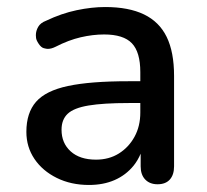

<svg xmlns="http://www.w3.org/2000/svg" viewBox="-20 -517 589 546"><path d="M233 9Q182 9 141.5 -11Q101 -31 78 -65Q55 -99 55 -142Q55 -196 82.5 -227.5Q110 -259 173.5 -272.5Q237 -286 345 -286H379V-312Q379 -369 355 -394Q331 -419 276 -419Q244 -419 209.5 -411Q175 -403 138 -384Q126 -378 116 -378Q112 -378 104.5 -380Q97 -382 90 -392.5Q83 -403 82.5 -409.5Q82 -416 82 -417Q82 -429 88.5 -440.5Q95 -452 111 -458Q155 -479 198 -488Q241 -497 279 -497Q346 -497 389.5 -476Q433 -455 454 -412Q475 -369 475 -301V-44Q475 -20 463 -6.5Q451 7 428 7Q406 7 393 -6.5Q380 -20 380 -44V-80Q372 -61 360 -46Q338 -19 306 -5Q274 9 233 9ZM232 -217Q190 -210 172.5 -193.5Q155 -177 155 -148Q155 -110 181 -86.5Q207 -63 253 -63Q290 -63 318 -80.5Q346 -98 362.5 -128Q379 -158 379 -197V-224H346Q274 -224 232 -217Z"/></svg>

Font: Nunito SemiBold
Style: Regular
Weight: 600
Designer: Vernon Adams
Foundry: Vernon Adams
Version: Version 3.602